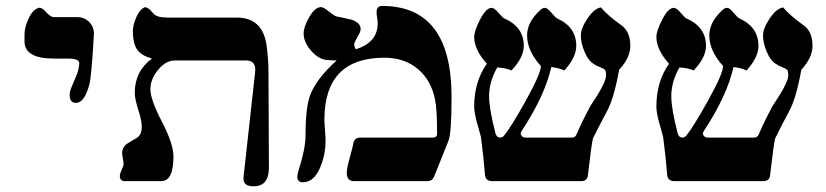

<svg xmlns="http://www.w3.org/2000/svg" viewBox="-20 -617 2813 654"><path d="M224.6 -322.3 241.2 -361.8Q249 -380.9 250 -402.3Q250 -417.5 209.5 -417.5H162.6Q64.9 -417.5 63.5 -474.6V-500Q63.5 -523.9 77.4 -554Q91.3 -584 111.8 -590.3Q120.6 -592.8 133.3 -580.1Q134.8 -577.6 141.1 -571.3Q155.3 -558.6 162.6 -558.6H243.7Q267.6 -558.6 284.2 -541.5Q300.8 -524.4 299.8 -500Q292 -357.9 284.2 -328.6Q267.6 -266.6 238.8 -266.6Q217.3 -266.6 217.3 -293.5Q216.8 -304.7 224.6 -322.3Z M849.1 -372.1Q853 -411.6 817.4 -411.1H576.2Q544.4 -411.1 518.3 -378.9Q492.2 -346.7 492.2 -313.5Q492.2 -277.8 531.5 -202.4Q570.8 -127 570.8 -84Q570.8 0 529.3 0H405.8Q388.2 0 388.2 -17.6Q388.2 -25.4 394.5 -38.8Q400.9 -52.2 400.9 -58.6Q400.9 -64.9 398.4 -77.6Q396 -90.3 396 -96.7Q396 -110.8 407.2 -123Q412.1 -127.9 443.8 -146Q462.9 -156.2 462.9 -185.5Q462.9 -206.1 450.9 -243.4Q439 -280.8 439 -300.8Q439 -374.5 497.6 -417.5Q461.9 -427.7 448 -446.8Q434.1 -465.8 432.6 -503.9Q431.2 -527.8 442.9 -554.7Q455.6 -586.4 474.6 -592.8Q488.8 -588.9 496.1 -577.6L502.4 -571.3Q512.7 -557.1 551.8 -557.1H786.6Q875.5 -557.1 888.2 -460.9Q894.5 -414.1 894.5 -374.5L896 -45.9Q896 17.6 843.8 17.6Q805.7 17.6 809.6 -14.2Z M1435.5 0H1185.5Q1161.6 0 1161.1 -27.8Q1161.1 -43 1170.4 -76.2Q1184.6 -128.4 1184.1 -130.9Q1188 -148.4 1208.5 -148.4H1453.1Q1469.7 -148.4 1468.8 -162.6Q1468.8 -241.2 1462.4 -275.4Q1449.7 -342.8 1403.8 -381.6Q1357.9 -420.4 1289.6 -420.4Q1086.4 -420.4 1085 -211.9Q1085 -199.2 1086.9 -175Q1088.9 -150.9 1088.9 -138.2Q1088.9 -91.3 1072.3 -50.8Q1050.8 3.9 1011.7 3.9Q984.9 3.9 996.1 -33.2Q1020 -109.4 1020.5 -149.9Q1020.5 -247.6 1035.6 -290.5Q1056.2 -347.7 1127 -411.1Q1107.9 -411.1 1094.2 -412.6Q1064.9 -415 1039.6 -444.3Q1014.2 -473.6 1014.2 -502.9Q1014.2 -525.9 1033.7 -559.3Q1053.2 -592.8 1073.7 -592.8Q1081.5 -592.8 1099.9 -578.1Q1118.2 -563.5 1126 -561Q1151.4 -556.2 1177.7 -549.8Q1208 -539.6 1208.5 -518.1Q1208.5 -509.3 1197.5 -490.7Q1186.5 -472.2 1186.5 -465.8Q1186.5 -458 1191.9 -449.2Q1266.6 -472.2 1266.6 -538.1Q1266.6 -544.4 1264.6 -556.6Q1262.7 -568.8 1262.7 -575.2Q1262.7 -596.7 1281.7 -596.7Q1518.1 -596.7 1518.1 -287.1Q1518.1 -164.1 1507.8 -138.2L1458.5 -15.1Q1452.1 0 1435.5 0Z M2096.7 -530.8Q2127 -509.3 2127 -460.9Q2127 -420.4 2088.9 -379.4Q2071.3 -280.3 2045.9 -234.9Q2026.9 -200.7 2000 -146Q1995.1 -129.4 1982.4 -19Q1980 0 1959.5 0H1656.2Q1633.3 0 1631.8 -22.9Q1627.9 -76.2 1618.2 -150.9Q1615.7 -159.7 1604 -201.7Q1595.2 -234.9 1595.2 -253.9Q1595.2 -338.9 1638.2 -399.9Q1595.2 -448.2 1595.2 -491.2Q1595.2 -511.7 1615.5 -551Q1635.7 -590.3 1654.8 -590.3Q1663.6 -590.3 1678.2 -573.2Q1692.9 -556.2 1696.8 -554.7Q1764.2 -525.4 1764.2 -460.9Q1764.2 -421.4 1722.2 -377Q1703.1 -385.7 1673.8 -387.2Q1646 -338.9 1646 -289.6Q1646 -246.6 1667.5 -163.6Q1671.4 -148.4 1684.1 -148.4Q1691.9 -148.4 1696.8 -154.8Q1720.7 -184.1 1769 -270.5Q1822.3 -365.7 1822.3 -392.1Q1775.4 -444.3 1775.4 -496.6Q1775.4 -541 1818.8 -581.5Q1827.6 -590.3 1836.4 -590.3Q1844.2 -590.3 1858.6 -573.2Q1873 -556.2 1877 -554.7Q1942.9 -525.4 1942.9 -460.9Q1942.9 -421.4 1902.3 -377Q1883.3 -385.7 1857.9 -388.7Q1836.4 -292 1756.3 -169.9Q1751.5 -162.1 1755.4 -156.2Q1760.3 -148.4 1769 -148.4H1929.2Q1939.5 -148.4 1944.3 -160.2Q1960.9 -199.7 1991.2 -256.3Q2044.4 -335 2044.4 -359.4Q2044.4 -374.5 2040.8 -378.9Q2037.1 -383.3 2020.5 -389.6Q2010.3 -393.6 2005.4 -397.5Q1984.9 -407.7 1971.2 -440.4Q1958.5 -469.7 1958.5 -496.6Q1958.5 -520.5 1981.2 -554.2Q2003.9 -587.9 2026.9 -591.8Q2047.4 -566.4 2096.7 -530.8Z M2717.3 -530.8Q2747.6 -509.3 2747.6 -460.9Q2747.6 -420.4 2709.5 -379.4Q2691.9 -280.3 2666.5 -234.9Q2647.5 -200.7 2620.6 -146Q2615.7 -129.4 2603 -19Q2600.6 0 2580.1 0H2276.9Q2253.9 0 2252.4 -22.9Q2248.5 -76.2 2238.8 -150.9Q2236.3 -159.7 2224.6 -201.7Q2215.8 -234.9 2215.8 -253.9Q2215.8 -338.9 2258.8 -399.9Q2215.8 -448.2 2215.8 -491.2Q2215.8 -511.7 2236.1 -551Q2256.3 -590.3 2275.4 -590.3Q2284.2 -590.3 2298.8 -573.2Q2313.5 -556.2 2317.4 -554.7Q2384.8 -525.4 2384.8 -460.9Q2384.8 -421.4 2342.8 -377Q2323.7 -385.7 2294.4 -387.2Q2266.6 -338.9 2266.6 -289.6Q2266.6 -246.6 2288.1 -163.6Q2292 -148.4 2304.7 -148.4Q2312.5 -148.4 2317.4 -154.8Q2341.3 -184.1 2389.6 -270.5Q2442.9 -365.7 2442.9 -392.1Q2396 -444.3 2396 -496.6Q2396 -541 2439.5 -581.5Q2448.2 -590.3 2457 -590.3Q2464.8 -590.3 2479.2 -573.2Q2493.7 -556.2 2497.6 -554.7Q2563.5 -525.4 2563.5 -460.9Q2563.5 -421.4 2522.9 -377Q2503.9 -385.7 2478.5 -388.7Q2457 -292 2377 -169.9Q2372.1 -162.1 2376 -156.2Q2380.9 -148.4 2389.6 -148.4H2549.8Q2560.1 -148.4 2564.9 -160.2Q2581.5 -199.7 2611.8 -256.3Q2665 -335 2665 -359.4Q2665 -374.5 2661.4 -378.9Q2657.7 -383.3 2641.1 -389.6Q2630.9 -393.6 2626 -397.5Q2605.5 -407.7 2591.8 -440.4Q2579.1 -469.7 2579.1 -496.6Q2579.1 -520.5 2601.8 -554.2Q2624.5 -587.9 2647.5 -591.8Q2668 -566.4 2717.3 -530.8Z"/></svg>

Font: Accordance
Style: Bold
Weight: 700
Version: Version 1.2 (build January 31, 2020) Miklal Software Solutio